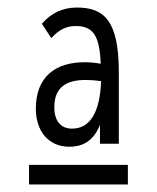

<svg xmlns="http://www.w3.org/2000/svg" viewBox="-20 -648 415 509"><path d="M164 -259C193 -259 226 -269 245 -317V-267H295V-457C295 -593 256 -628 184 -628C147 -628 116 -614 91 -585L116 -547C136 -569 156 -579 180 -579C225 -579 244 -557 247 -479C231 -482 217 -483 204 -483C129 -483 75 -446 75 -360C75 -302 107 -259 164 -259ZM124 -364C124 -416 155 -436 207 -436C219 -436 234 -435 248 -433C245 -349 218 -307 171 -307C144 -307 124 -324 124 -364ZM57 -211V-159H319V-211Z"/></svg>

Font: Inconsolata Condensed Thin
Style: Regular
Weight: 100
Width: 3
Monospace: yes
Designer: Raph Levien, Cyreal, Brenton Simpson
Foundry: Raph Levien, Cyreal, Google
Version: Version 3.100